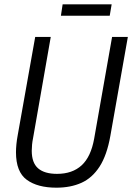

<svg xmlns="http://www.w3.org/2000/svg" viewBox="-20 -857 612 889"><path d="M241 12Q154 12 104 -24.5Q54 -61 54 -152Q54 -169 56 -189.5Q58 -210 62 -231L143 -686H215L133 -217Q130 -203 128.5 -187.5Q127 -172 127 -159Q127 -103 156.5 -77.5Q186 -52 244 -52Q315 -52 358 -91.5Q401 -131 416 -215L499 -686H572L491 -228Q475 -138 441 -85.5Q407 -33 357 -10.5Q307 12 241 12ZM262 -784 270 -837H497L488 -784Z"/></svg>

Font: Archivo Condensed Light
Style: Italic
Weight: 300
Width: 3
Italic angle: -10°
Designer: Hector Gatti
Foundry: Omnibus-Type
Version: Version 2.001